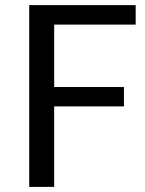

<svg xmlns="http://www.w3.org/2000/svg" viewBox="-20 -731 569 751"><path d="M464.8 -314.9H191.9V0H94.2V-710.9H510.7V-634.8H191.9V-390.6H464.8Z"/></svg>

Font: Ufes Sans
Style: Regular
Weight: 400
Designer: Ricardo Esteves, Filipe Motta, Cassio Ferreira, Ana Quintelato & Breno Mello
Foundry: ProDesignUfes - Ricardo Esteves, Filipe Motta, Cassio Ferreira, Ana Quintelato & Breno Mello (This is a derivative work,
Version: Version 2.0